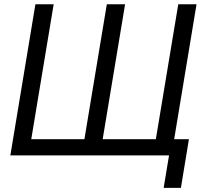

<svg xmlns="http://www.w3.org/2000/svg" viewBox="-20 -748 970 924"><path d="M150.4 -727.5H238.3L130.4 -78.1H386.2L494.1 -727.5H582L474.1 -78.1H730L837.9 -727.5H925.8L805.2 0H29.8ZM767.6 156.2 793.5 0H757.3L770 -78.1H889.2L850.6 156.2Z"/></svg>

Font: Inter Display
Style: Italic
Weight: 400
Italic angle: -9.39999°
Designer: Rasmus Andersson
Foundry: rsms
Version: Version 4.000;git-a52131595